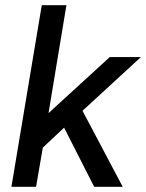

<svg xmlns="http://www.w3.org/2000/svg" viewBox="-20 -720 563 740"><path d="M24 0 141 -700H236L167 -284L403 -500H523L298 -293L453 0H343L227 -228L145 -151L119 0Z"/></svg>

Font: Figtree Medium
Style: Italic
Weight: 500
Italic angle: -9.5°
Foundry: Erik Kennedy
Version: Version 2.001; ttfautohint (v1.8.4.7-5d5b);gftools[0.9.27]